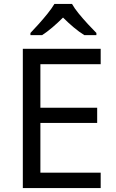

<svg xmlns="http://www.w3.org/2000/svg" viewBox="-20 -964 596 984"><path d="M496 0H97V-714H496V-635H187V-412H478V-334H187V-79H496ZM349 -944Q361 -922 383.5 -894.5Q406 -867 430.5 -840.5Q455 -814 474 -795V-784H412Q386 -800 358 -823.5Q330 -847 303 -874Q276 -847 249 -824Q222 -801 196 -784H136V-795Q155 -815 178.5 -841Q202 -867 224 -894.5Q246 -922 259 -944Z"/></svg>

Font: Noto Sans Myanmar UI
Style: Regular
Weight: 400
Designer: Monotype Design Team
Foundry: Monotype Imaging Inc.
Version: Version 2.103; ttfautohint (v1.8.4.7-5d5b)